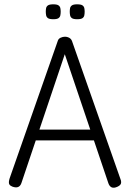

<svg xmlns="http://www.w3.org/2000/svg" viewBox="-20 -857 601 889"><path d="M537 -30Q541 -21 541 -13.5Q541 -6 536.5 -1Q532 4 523 8Q507 15 497 10.5Q487 6 482 -8L280 -606L79 -9Q74 5 63.5 9Q53 13 37 7Q27 3 23.5 -3Q20 -9 21.5 -18.5Q23 -28 28 -41L248 -669Q251 -678 261 -682.5Q271 -687 281 -687Q287 -687 293.5 -685Q300 -683 305 -679Q310 -675 313 -668ZM122 -207 142 -257H415L434 -207ZM337 -768Q320 -768 313 -773Q306 -778 304.5 -786.5Q303 -795 303 -803Q303 -812 304.5 -819.5Q306 -827 313 -832Q320 -837 337 -837Q355 -837 362 -832Q369 -827 370.5 -819Q372 -811 372 -803Q372 -795 370.5 -786.5Q369 -778 362 -773Q355 -768 337 -768ZM227 -768Q209 -768 202 -773Q195 -778 193.5 -786.5Q192 -795 192 -803Q192 -812 193.5 -819.5Q195 -827 202 -832Q209 -837 227 -837Q244 -837 251 -832Q258 -827 259.5 -819Q261 -811 261 -803Q261 -795 259.5 -786.5Q258 -778 251 -773Q244 -768 227 -768Z"/></svg>

Font: Fredoka SemiCondensed Light
Style: Regular
Weight: 300
Width: 4
Designer: Ben Nathan
Foundry: Milena B. Brandão, Ben Nathan
Version: Version 2.001